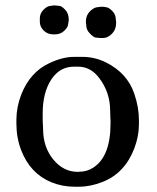

<svg xmlns="http://www.w3.org/2000/svg" viewBox="-20 -686 590 720"><path d="M394 -241.2 393.1 -270Q393.1 -339.8 351.6 -394Q319.3 -436 273.4 -436H257.3Q203.6 -436 171.9 -387.2Q140.1 -338.4 140.1 -260.7V-231L140.6 -224.6L141.1 -213.4Q141.6 -207.5 141.6 -202.1Q141.6 -134.8 179.7 -88.1Q217.8 -41.5 272 -41.5L277.3 -42Q306.6 -42 330.1 -57.6Q394.5 -99.6 394.5 -223.1V-235.4ZM185.5 -557.1H180.2Q158.2 -557.1 143.8 -571.5Q129.4 -585.9 129.4 -603.5V-617.7Q129.4 -635.7 143.6 -649.9Q157.7 -664.1 170.9 -664.1L179.7 -665.5H190.4Q194.8 -664.1 202.4 -664.1Q210 -664.1 223.9 -650.1Q237.8 -636.2 237.8 -612.3V-610.4L235.4 -594.7Q235.4 -585 221.4 -571Q207.5 -557.1 185.5 -557.1ZM415.5 -599.6Q415.5 -575.2 399.7 -559.3Q383.8 -543.5 367.2 -543.5H353.5Q347.7 -544.9 340.1 -544.9Q332.5 -544.9 318.1 -559.3Q303.7 -573.7 303.7 -588.9L302.2 -600.6V-606.4Q302.2 -628.4 317.6 -643.8Q333 -659.2 347.7 -659.2L356.9 -660.6H368.7L376 -659.2Q386.7 -659.2 400.4 -645.5Q414.1 -631.8 414.1 -615.2L415.5 -603.5ZM256.8 -472.7H289.1Q335.9 -472.7 377.9 -451.7Q457.5 -411.6 483.4 -335Q501 -284.2 501 -235.8V-219.7Q501 -174.8 483.4 -128.9Q448.2 -37.1 365.2 -3.9Q319.3 14.2 275.9 14.2H259.3Q213.9 14.2 172.9 -2.4Q92.8 -35.2 59.1 -123.5Q41.5 -169.9 41.5 -222.2V-238.8Q42 -285.2 59.6 -331.1Q92.3 -414.6 163.1 -448.2Q213.9 -472.7 256.8 -472.7Z"/></svg>

Font: Averia Serif Libre Light
Style: Regular
Weight: 300
Version: Version 1.002